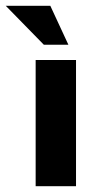

<svg xmlns="http://www.w3.org/2000/svg" viewBox="-51 -644 354 664"><path d="M72.3 -436.5H211.9V0H72.3ZM-31.2 -624H123L185.5 -489.3H100.6Z"/></svg>

Font: Josefin Sans CFJ
Style: Bold
Weight: 700
Designer: Santiago Orozco
Foundry: Typemade
Version: Version 2.001